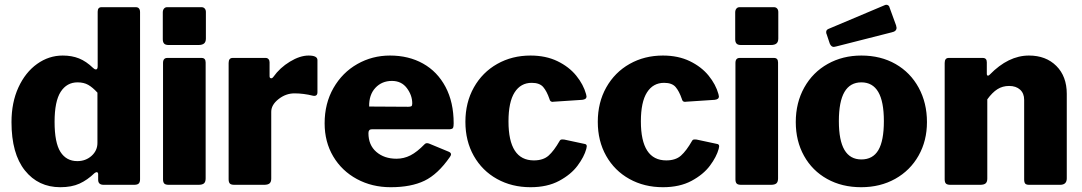

<svg xmlns="http://www.w3.org/2000/svg" viewBox="-20 -772 4518 802"><path d="M390 -21V-45Q390 -49 388 -51Q386 -53 384 -53Q381 -53 375 -49Q345 -20 312 -5Q279 10 232 10Q140 10 84 -60Q28 -130 28 -262Q28 -344 57 -407Q86 -470 135 -505Q184 -540 242 -540Q280 -540 310 -528Q340 -516 369 -488Q375 -482 381 -482Q388 -482 388 -496V-723Q388 -742 404 -742H547Q565 -742 565 -721V-23Q565 -11 559.5 -5.5Q554 0 540 0H413Q390 0 390 -21ZM304 -428Q259 -428 233.5 -388.5Q208 -349 208 -263Q208 -176 232.5 -137.5Q257 -99 303 -99Q338 -99 362.5 -121Q387 -143 387 -175V-385Q367 -407 348.5 -417.5Q330 -428 304 -428Z M840 -611Q840 -597 832.5 -590.5Q825 -584 809 -584H684Q671 -584 665.5 -590Q660 -596 660 -608V-720Q660 -730 665 -736Q670 -742 678 -742H822Q830 -742 835 -736.5Q840 -731 840 -722ZM839 -27Q839 -12 832 -6Q825 0 809 0H685Q671 0 666 -5.5Q661 -11 661 -23V-509Q661 -530 679 -530H822Q839 -530 839 -511Z M935 -23V-509Q935 -530 952 -530H1090Q1097 -530 1101.5 -525Q1106 -520 1106 -512V-454Q1106 -445 1113 -445Q1118 -445 1122 -451Q1149 -489 1191 -514.5Q1233 -540 1269 -540Q1306 -540 1306 -521V-387Q1306 -369 1288 -372Q1248 -382 1210 -382Q1174 -382 1143.5 -358Q1113 -334 1113 -305V-26Q1113 -12 1106 -6Q1099 0 1083 0H959Q945 0 940 -5.5Q935 -11 935 -23Z M1636 -109Q1667 -109 1694.5 -123Q1722 -137 1754 -170Q1758 -174 1763 -174Q1768 -174 1773 -172L1855 -138Q1864 -134 1864 -127Q1864 -123 1859 -116Q1809 -44 1753 -17Q1697 10 1612 10Q1534 10 1471 -24Q1408 -58 1372 -118.5Q1336 -179 1336 -257Q1336 -340 1373 -404.5Q1410 -469 1472.5 -504.5Q1535 -540 1609 -540Q1687 -540 1747 -506.5Q1807 -473 1841 -409Q1875 -345 1875 -257Q1875 -243 1872.5 -238Q1870 -233 1858 -232H1533Q1519 -232 1519 -216Q1519 -166 1552 -137.5Q1585 -109 1636 -109ZM1685 -326Q1695 -326 1698.5 -328.5Q1702 -331 1702 -340Q1702 -374 1679.5 -404Q1657 -434 1617 -434Q1575 -434 1548 -405Q1521 -376 1522 -327Z M2428 -379Q2430 -371 2430 -369Q2430 -357 2412 -355L2291 -347Q2290 -347 2289 -346.5Q2288 -346 2286 -347Q2278 -347 2275 -359Q2264 -391 2249 -408.5Q2234 -426 2201 -426Q2155 -426 2129.5 -386Q2104 -346 2104 -265Q2104 -102 2210 -102Q2249 -102 2271.5 -122Q2294 -142 2318 -184Q2320 -188 2324 -189Q2328 -190 2337 -189L2421 -171Q2431 -170 2431 -161Q2431 -158 2429 -150Q2420 -117 2392.5 -80Q2365 -43 2315.5 -16.5Q2266 10 2196 10Q2118 10 2056 -24.5Q1994 -59 1959 -121Q1924 -183 1924 -263Q1924 -344 1959.5 -407Q1995 -470 2057 -505Q2119 -540 2196 -540Q2260 -540 2308.5 -516.5Q2357 -493 2387 -456Q2417 -419 2428 -379Z M2981 -379Q2983 -371 2983 -369Q2983 -357 2965 -355L2844 -347Q2843 -347 2842 -346.5Q2841 -346 2839 -347Q2831 -347 2828 -359Q2817 -391 2802 -408.5Q2787 -426 2754 -426Q2708 -426 2682.5 -386Q2657 -346 2657 -265Q2657 -102 2763 -102Q2802 -102 2824.5 -122Q2847 -142 2871 -184Q2873 -188 2877 -189Q2881 -190 2890 -189L2974 -171Q2984 -170 2984 -161Q2984 -158 2982 -150Q2973 -117 2945.5 -80Q2918 -43 2868.5 -16.5Q2819 10 2749 10Q2671 10 2609 -24.5Q2547 -59 2512 -121Q2477 -183 2477 -263Q2477 -344 2512.5 -407Q2548 -470 2610 -505Q2672 -540 2749 -540Q2813 -540 2861.5 -516.5Q2910 -493 2940 -456Q2970 -419 2981 -379Z M3231 -611Q3231 -597 3223.5 -590.5Q3216 -584 3200 -584H3075Q3062 -584 3056.5 -590Q3051 -596 3051 -608V-720Q3051 -730 3056 -736Q3061 -742 3069 -742H3213Q3221 -742 3226 -736.5Q3231 -731 3231 -722ZM3230 -27Q3230 -12 3223 -6Q3216 0 3200 0H3076Q3062 0 3057 -5.5Q3052 -11 3052 -23V-509Q3052 -530 3070 -530H3213Q3230 -530 3230 -511Z M3304 -262Q3304 -343 3339.5 -406.5Q3375 -470 3437.5 -505Q3500 -540 3578 -540Q3659 -540 3721 -504.5Q3783 -469 3817.5 -405.5Q3852 -342 3852 -262Q3852 -184 3817 -122Q3782 -60 3719.5 -25Q3657 10 3577 10Q3497 10 3435 -24.5Q3373 -59 3338.5 -121Q3304 -183 3304 -262ZM3672 -266Q3672 -348 3648.5 -388Q3625 -428 3578 -428Q3531 -428 3507.5 -388Q3484 -348 3484 -266Q3484 -185 3507.5 -145.5Q3531 -106 3578 -106Q3626 -106 3649 -145Q3672 -184 3672 -266ZM3723 -666Q3725 -658 3725 -656Q3725 -641 3705 -637L3473 -578Q3465 -576 3463 -576Q3452 -576 3446 -590L3433 -629Q3431 -632 3431 -638Q3431 -647 3440 -651L3677 -751Q3679 -752 3683 -752Q3687 -752 3691 -749Q3695 -746 3696 -740Z M3926 -23V-509Q3926 -530 3943 -530H4085Q4102 -530 4102 -512V-464Q4102 -456 4107 -456Q4110 -456 4114 -460Q4192 -540 4278 -540Q4349 -540 4392.5 -496.5Q4436 -453 4436 -380V-27Q4436 0 4408 0H4279Q4267 0 4262.5 -5Q4258 -10 4258 -23V-355Q4258 -382 4241 -397.5Q4224 -413 4195 -413Q4168 -413 4146.5 -399.5Q4125 -386 4104 -357V-26Q4104 -12 4097 -6Q4090 0 4074 0H3950Q3937 0 3931.5 -5Q3926 -10 3926 -23Z"/></svg>

Font: Libre Franklin ExtraBold
Style: Regular
Weight: 800
Designer: Pablo Impallari, Rodrigo Fuenzalida
Foundry: Impallari Type
Version: Version 1.002; ttfautohint (v1.5)